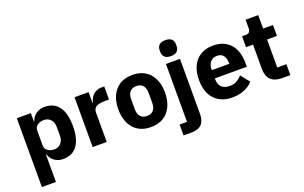

<svg xmlns="http://www.w3.org/2000/svg" viewBox="-103 -1225 3009 1901"><g transform="rotate(-20 1401.0 -274.5)"><path d="M69 -525H217V-437H222Q233 -481 272.5 -509Q312 -537 363 -537Q463 -537 514 -467Q565 -397 565 -263Q565 -129 514 -58.5Q463 12 363 12Q337 12 314 4.5Q291 -3 272.5 -16.5Q254 -30 241 -48.5Q228 -67 222 -88H217V200H69ZM314 -108Q356 -108 383.5 -137.5Q411 -167 411 -217V-308Q411 -358 383.5 -387.5Q356 -417 314 -417Q272 -417 244.5 -396.5Q217 -376 217 -340V-185Q217 -149 244.5 -128.5Q272 -108 314 -108Z M677 0V-525H825V-411H830Q834 -433 844 -453.5Q854 -474 870.5 -490Q887 -506 910 -515.5Q933 -525 964 -525H990V-387H953Q888 -387 856.5 -370Q825 -353 825 -307V0Z M1289 12Q1231 12 1185.5 -7Q1140 -26 1108.5 -62Q1077 -98 1060 -149Q1043 -200 1043 -263Q1043 -326 1060 -377Q1077 -428 1108.5 -463.5Q1140 -499 1185.5 -518Q1231 -537 1289 -537Q1347 -537 1392.5 -518Q1438 -499 1469.5 -463.5Q1501 -428 1518 -377Q1535 -326 1535 -263Q1535 -200 1518 -149Q1501 -98 1469.5 -62Q1438 -26 1392.5 -7Q1347 12 1289 12ZM1289 -105Q1333 -105 1357 -132Q1381 -159 1381 -209V-316Q1381 -366 1357 -393Q1333 -420 1289 -420Q1245 -420 1221 -393Q1197 -366 1197 -316V-209Q1197 -159 1221 -132Q1245 -105 1289 -105Z M1640 -525H1788V56Q1788 126 1753 163Q1718 200 1640 200H1562V85H1640ZM1714 -581Q1669 -581 1648.5 -601.5Q1628 -622 1628 -654V-676Q1628 -708 1648.5 -728.5Q1669 -749 1714 -749Q1759 -749 1779.5 -728.5Q1800 -708 1800 -676V-654Q1800 -622 1779.5 -601.5Q1759 -581 1714 -581Z M2145 12Q2085 12 2038 -7.5Q1991 -27 1958.5 -62.5Q1926 -98 1909.5 -149Q1893 -200 1893 -263Q1893 -325 1909 -375.5Q1925 -426 1956.5 -462Q1988 -498 2034 -517.5Q2080 -537 2139 -537Q2204 -537 2250.5 -515Q2297 -493 2326.5 -456Q2356 -419 2369.5 -370.5Q2383 -322 2383 -269V-225H2046V-217Q2046 -165 2074 -134.5Q2102 -104 2162 -104Q2208 -104 2237 -122.5Q2266 -141 2291 -167L2365 -75Q2330 -34 2273.5 -11Q2217 12 2145 12ZM2142 -428Q2097 -428 2071.5 -398.5Q2046 -369 2046 -320V-312H2230V-321Q2230 -369 2208.5 -398.5Q2187 -428 2142 -428Z M2672 0Q2595 0 2555.5 -39Q2516 -78 2516 -153V-410H2442V-525H2479Q2509 -525 2520 -539.5Q2531 -554 2531 -581V-667H2664V-525H2768V-410H2664V-115H2760V0Z"/></g></svg>

Font: IBM Plex Arabic
Style: Bold
Weight: 700
Designer: Mike Abbink, Paul van der Laan, Pieter van Rosmalen, Wael Morcos, Khajak Apelian
Foundry: Bold Monday
Version: Version 1.0